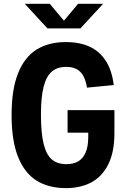

<svg xmlns="http://www.w3.org/2000/svg" viewBox="-20 -959 660 991"><path d="M570.6 -390.7V-272.8Q570.6 -171.4 537.4 -107.8Q504.2 -44.2 448.4 -16.1Q392.5 12 320.7 12Q230.5 12 168.3 -27.1Q106.2 -66.2 73 -149.8Q39.8 -233.3 39.8 -364.9Q39.8 -496.5 72.9 -580.1Q106.1 -663.7 168.2 -702.8Q230.3 -741.9 320.5 -741.9Q389.1 -741.9 440.4 -719.1Q491.8 -696.3 524.6 -647.1Q557.4 -597.8 567.2 -520.1L428.9 -506.6Q422.8 -545.2 409 -568.8Q395.2 -592.5 373.7 -603.2Q352.2 -613.8 321.7 -613.8Q276.2 -613.8 247.7 -589.8Q219.2 -565.7 205.3 -511.9Q191.4 -458.1 191.4 -367.6Q191.4 -271.6 205.3 -215.7Q219.2 -159.8 247.8 -135.8Q276.4 -111.7 322.5 -111.7Q357.7 -111.7 382.6 -125.5Q407.6 -139.4 421.5 -170.8Q435.5 -202.1 435.5 -253.1V-309.1L472.7 -274.4H328.8V-390.7ZM224.8 -812.5H395.2L512.2 -939.4H383L310 -852.1L237 -939.4H107.8Z"/></svg>

Font: Monaspace Neon Var
Style: Regular
Weight: 400
Designer: Riley Cran and the Lettermatic Team
Version: Version 1.000 (Monaspace Neon Var)